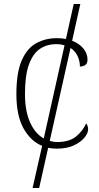

<svg xmlns="http://www.w3.org/2000/svg" viewBox="-20 -734 497 961"><path d="M143 207 191 -4Q134 -27 98 -91Q62 -155 62 -263Q62 -370 88.5 -431Q115 -492 161 -517.5Q207 -543 265 -543Q289 -543 310 -539L349 -714H382L341 -530Q377 -516 397.5 -491Q418 -466 418 -435Q418 -402 380 -401Q380 -428 368.5 -453Q357 -478 333 -494L229 -29Q248 -23 268 -23Q328 -24 361 -51Q394 -78 411 -116Q421 -105 421 -86Q421 -68 403 -45.5Q385 -23 350 -6.5Q315 10 264 10Q242 10 221 6L176 207ZM105 -264Q105 -178 130.5 -121.5Q156 -65 199 -41L303 -507Q284 -513 262 -513Q215 -513 180 -489.5Q145 -466 125 -411.5Q105 -357 105 -264Z"/></svg>

Font: Noto Serif ExtraLight
Style: Regular
Weight: 200
Designer: Monotype Design Team
Foundry: Monotype Imaging Inc.
Version: Version 2.015; ttfautohint (v1.8.4.7-5d5b)